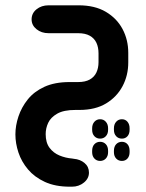

<svg xmlns="http://www.w3.org/2000/svg" viewBox="-20 -414 548 723"><path d="M251 289H243Q188 289 149 271Q110 253 85.5 224Q61 195 49.5 160.5Q38 126 38 92Q38 59 49.5 24.5Q61 -10 84.5 -39.5Q108 -69 147 -87Q186 -105 242 -105H274Q301 -105 318 -114.5Q335 -124 343 -141Q351 -158 351 -180V-213Q351 -236 343 -253Q335 -270 318 -279.5Q301 -289 274 -289H163Q136 -289 117.5 -304Q99 -319 99 -341Q99 -364 117.5 -379Q136 -394 163 -394H276Q337 -394 378.5 -369.5Q420 -345 441.5 -304.5Q463 -264 463 -215V-179Q463 -130 441.5 -89.5Q420 -49 379.5 -24.5Q339 0 279 0H264Q220 0 195.5 14Q171 28 161.5 48.5Q152 69 152 91Q152 123 166.5 142.5Q181 162 204 171.5Q227 181 252 183L258 184Q282 186 298.5 200Q315 214 315 236Q315 258 296 273.5Q277 289 251 289ZM357 108Q344 108 335.5 99Q327 90 327 75V69Q327 54 335.5 44.5Q344 35 357 35Q370 35 378.5 44.5Q387 54 387 69V75Q387 90 378.5 99Q370 108 357 108ZM439 108Q426 108 417.5 99Q409 90 409 75V69Q409 54 417.5 44.5Q426 35 439 35Q452 35 460 44.5Q468 54 468 69V75Q468 90 460 99Q452 108 439 108ZM357 192Q344 192 335.5 183Q327 174 327 159V154Q327 138 335.5 129Q344 120 357 120Q370 120 378.5 129Q387 138 387 154V159Q387 174 378.5 183Q370 192 357 192ZM439 192Q426 192 417.5 183Q409 174 409 159V154Q409 138 417.5 129Q426 120 439 120Q452 120 460 129Q468 138 468 154V159Q468 174 460 183Q452 192 439 192Z"/></svg>

Font: Beiruti
Style: Bold
Weight: 700
Designer: Arlette Boutros
Foundry: Boutros
Version: Version 1.41